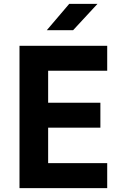

<svg xmlns="http://www.w3.org/2000/svg" viewBox="-20 -965 640 985"><path d="M530 0H80V-730H530V-602H227V-438H495V-310H227V-128H530ZM355 -810H220L335 -945H480Z"/></svg>

Font: JetBrains Mono Extra Bold
Style: Regular
Weight: 800
Monospace: yes
Designer: Philipp Nurullin, Konstantin Bulenkov
Foundry: JetBrains
Version: 2.002